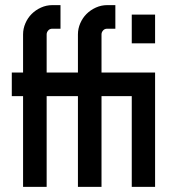

<svg xmlns="http://www.w3.org/2000/svg" viewBox="-20 -731 659 749"><path d="M585 -448V-2H494V-356H376V-2H284V-356H162V-2H70V-356H26V-448H70V-597Q70 -619 79 -640Q88 -661 103.5 -676.5Q119 -692 140 -701.5Q161 -711 184 -711H216V-619H184Q174 -619 168 -612Q162 -605 162 -597V-448H284V-597Q284 -619 293 -640Q302 -661 317.5 -676.5Q333 -692 354 -701.5Q375 -711 398 -711H430V-619H398Q388 -619 382 -612Q376 -605 376 -597V-448ZM585 -674V-562H494V-674Z"/></svg>

Font: Fundamental  Brigade
Style: Regular
Weight: 400
Designer: Peter Wiegel, original typeface by Arno Drescher 1935
Foundry: Peter Wiegel
Version: Version 0.000 2012 initial release